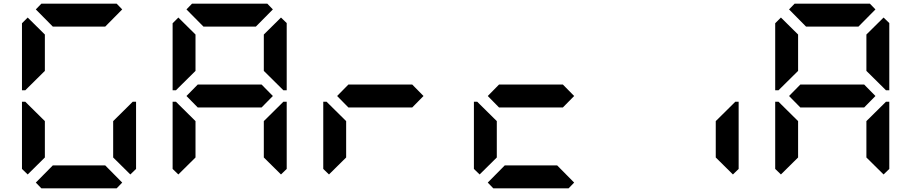

<svg xmlns="http://www.w3.org/2000/svg" viewBox="-20 -1020 4936 1040"><path d="M130 -75 99 -105V-469H117L130 -456L223 -364V-167ZM130 -544 117 -531H99V-894L130 -925L223 -833V-636ZM174 -969 204 -1000H612L642 -969L550 -876H266ZM642 -31 612 0H204L174 -31L266 -124H550ZM686 -456 699 -469H717V-105L686 -75L593 -167V-364Z M946 -75 915 -105V-469H933L946 -456L1039 -364V-167ZM946 -544 933 -531H915V-894L946 -925L1039 -833V-636ZM1397 -562 1458 -500 1397 -438H1051L990 -500L1051 -562ZM990 -969 1020 -1000H1428L1458 -969L1366 -876H1082ZM1502 -925 1533 -895V-531H1515L1502 -544L1409 -636V-833ZM1502 -456 1515 -469H1533V-105L1502 -75L1409 -167V-364Z M1762 -75 1731 -105V-469H1749L1762 -456L1855 -364V-167ZM2213 -562 2274 -500 2213 -438H1867L1806 -500L1867 -562Z M2578 -75 2547 -105V-469H2565L2578 -456L2671 -364V-167ZM3029 -562 3090 -500 3029 -438H2683L2622 -500L2683 -562ZM3090 -31 3060 0H2652L2622 -31L2714 -124H2998Z M3950 -456 3963 -469H3981V-105L3950 -75L3857 -167V-364Z M4210 -75 4179 -105V-469H4197L4210 -456L4303 -364V-167ZM4210 -544 4197 -531H4179V-894L4210 -925L4303 -833V-636ZM4661 -562 4722 -500 4661 -438H4315L4254 -500L4315 -562ZM4254 -969 4284 -1000H4692L4722 -969L4630 -876H4346ZM4766 -925 4797 -895V-531H4779L4766 -544L4673 -636V-833ZM4766 -456 4779 -469H4797V-105L4766 -75L4673 -167V-364Z"/></svg>

Font: DSEG7 Classic Mini
Style: Bold
Weight: 700
Designer: Keshikan(Twitter:@keshinomi_88pro)
Version: Version 0.46